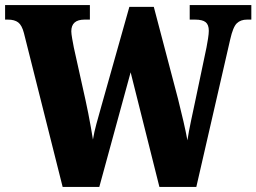

<svg xmlns="http://www.w3.org/2000/svg" viewBox="-25 -734 1007 754"><path d="M69 -604Q61 -635 46.5 -646Q32 -657 6 -657H-5V-714H328V-657H307Q255 -657 255 -611Q255 -602 258.5 -582Q262 -562 265 -547L311 -340Q316 -318 321.5 -289.5Q327 -261 332 -233.5Q337 -206 340 -186Q345 -216 353.5 -247Q362 -278 373 -317L483 -707H579L674 -346Q686 -298 695.5 -257Q705 -216 711 -183Q716 -216 725.5 -261Q735 -306 744 -348L786 -548Q789 -563 792 -582.5Q795 -602 795 -613Q795 -637 782.5 -647Q770 -657 741 -657H720V-714H962V-657H945Q920 -657 905 -642.5Q890 -628 879 -579L746 0H601L488 -450L365 0H221Z"/></svg>

Font: Noto Serif Thai Condensed Black
Style: Regular
Weight: 900
Width: 3
Designer: Monotype Design Team
Foundry: Monotype Imaging Inc.
Version: Version 2.002; ttfautohint (v1.8.4.7-5d5b)